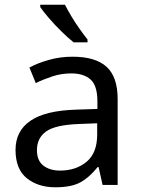

<svg xmlns="http://www.w3.org/2000/svg" viewBox="-20 -786 601 816"><path d="M288 -545Q386 -545 433 -502Q480 -459 480 -365V0H416L399 -76H395Q360 -32 321.5 -11Q283 10 215 10Q142 10 94 -28.5Q46 -67 46 -149Q46 -229 109 -272.5Q172 -316 303 -320L394 -323V-355Q394 -422 365 -448Q336 -474 283 -474Q241 -474 203 -461.5Q165 -449 132 -433L105 -499Q140 -518 188 -531.5Q236 -545 288 -545ZM314 -259Q214 -255 175.5 -227Q137 -199 137 -148Q137 -103 164.5 -82Q192 -61 235 -61Q303 -61 348 -98.5Q393 -136 393 -214V-262ZM256 -766Q267 -744 283.5 -716.5Q300 -689 318.5 -663Q337 -637 352 -618V-606H293Q270 -624 241 -652.5Q212 -681 187.5 -709.5Q163 -738 151 -756V-766Z"/></svg>

Font: Noto Sans Lydian
Style: Regular
Weight: 400
Designer: Monotype Design Team
Foundry: Monotype Imaging Inc.
Version: Version 2.002; ttfautohint (v1.8.4.7-5d5b)